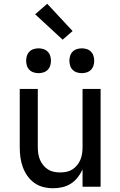

<svg xmlns="http://www.w3.org/2000/svg" viewBox="-20 -993 640 1021"><path d="M263 8Q236 8 210 1.5Q184 -5 162.5 -20.5Q141 -36 125.5 -58Q110 -80 101 -105.5Q92 -131 88.5 -157Q85 -183 85 -210V-520H181V-210Q181 -193 183.5 -176Q186 -159 192.5 -143.5Q199 -128 210 -114.5Q221 -101 235 -92Q249 -83 266 -79.5Q283 -76 300 -76Q317 -76 334 -79.5Q351 -83 365 -92Q379 -101 390 -114.5Q401 -128 407.5 -143.5Q414 -159 416.5 -176Q419 -193 419 -210V-520H515V0H419V-92Q409 -70 393.5 -50Q378 -30 357 -16.5Q336 -3 311.5 2.5Q287 8 263 8ZM415 -604Q402 -604 389 -608Q376 -612 366.5 -621.5Q357 -631 353 -644Q349 -657 349 -670Q349 -683 353 -696Q357 -709 366.5 -718.5Q376 -728 389 -732Q402 -736 415 -736Q428 -736 441 -732Q454 -728 463.5 -718.5Q473 -709 477 -696Q481 -683 481 -670Q481 -657 477 -644Q473 -631 463.5 -621.5Q454 -612 441 -608Q428 -604 415 -604ZM185 -604Q172 -604 159 -608Q146 -612 136.5 -621.5Q127 -631 123 -644Q119 -657 119 -670Q119 -683 123 -696Q127 -709 136.5 -718.5Q146 -728 159 -732Q172 -736 185 -736Q198 -736 211 -732Q224 -728 233.5 -718.5Q243 -709 247 -696Q251 -683 251 -670Q251 -657 247 -644Q243 -631 233.5 -621.5Q224 -612 211 -608Q198 -604 185 -604ZM313 -782 167 -917 231 -973 366 -828Z"/></svg>

Font: Iosevka Fixed Curly Md Ex
Style: Regular
Weight: 500
Width: 7
Monospace: yes
Designer: Belleve Invis
Foundry: Belleve Invis
Version: Version 30.1.2